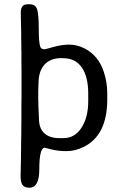

<svg xmlns="http://www.w3.org/2000/svg" viewBox="-20 -709 580 902"><path d="M394.5 -233.9V-269Q394.5 -348.1 364.5 -391.8Q334.5 -435.5 277.3 -435.5L267.1 -436Q217.8 -436 189.5 -405.8Q161.1 -375.5 161.1 -318.4Q160.2 -307.6 160.2 -302.2L159.7 -280.3V-236.3L160.2 -230.5V-214.4L163.1 -151.4Q163.1 -106.4 188 -83.3Q212.9 -60.1 257.8 -60.1H278.8Q331.1 -60.1 362.8 -108.9Q394.5 -157.7 394.5 -233.9ZM164.6 86.9Q164.6 172.9 118.2 172.9Q94.2 172.9 85.4 159.4Q76.7 146 76.7 117.7L77.1 106L77.6 81.5Q78.1 68.8 78.1 56.6L78.6 31.2V6.3L79.1 -6.3Q79.1 -19 79.1 -31.7L80.1 -82Q80.1 -101.1 80.1 -120.1L80.6 -146V-222.7L81.1 -248V-388.7L80.6 -414.6Q80.6 -439.9 80.6 -465.3L80.1 -478Q80.1 -490.7 80.1 -503.4L79.6 -528.8Q79.6 -541.5 79.6 -554.2L77.6 -650.9Q77.6 -689 109.9 -689H120.1Q146 -689 154.1 -666Q162.1 -643.1 162.1 -575.2Q162.1 -507.3 169.4 -488.8Q173.8 -477.5 189.5 -477.5Q192.9 -477.5 231 -488.3Q268.6 -499 305.7 -499.5Q342.8 -499 377.4 -481.4Q442.4 -448.2 467.8 -371.1Q483.9 -322.8 483.9 -269.5V-241.7Q483.9 -73.7 373.5 -19Q333.5 1 292.7 1Q252 1 218.3 -7.8L190.4 -15.1Q164.6 -15.1 164.6 86.9Z"/></svg>

Font: Averia Sans Libre Light
Style: Regular
Weight: 300
Version: Version 1.002